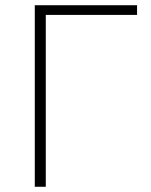

<svg xmlns="http://www.w3.org/2000/svg" viewBox="-20 -714 577 734"><path d="M113 0V-694H504V-657H155V0Z"/></svg>

Font: Cantarell Light
Style: Regular
Weight: 300
Designer: Dave Crossland, Nikolaus Waxweiler, Florian Fecher, Jacques Le Bailly, Eben Sorkin, Alexei Vanyashin, Alexios Zavras, Em
Version: Version 0.303